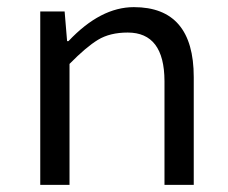

<svg xmlns="http://www.w3.org/2000/svg" viewBox="-20 -518 640 538"><path d="M440.9 -291Q440.4 -426.8 337.9 -426.8Q288.1 -426.8 254.6 -406.5Q221.2 -386.2 174.8 -338.9V0H92.8V-485.8H161.1L168 -402.8H171.9Q261.7 -498 355 -498Q522.9 -498 522.9 -301.8V0H440.9Z"/></svg>

Font: SourceCodePro-Regular
Style: Regular
Weight: 400
Monospace: yes
Designer: Paul D. Hunt
Foundry: Adobe Systems Incorporated
Version: Version 1.009;PS 1.000;hotconv 1.0.70;makeotf.lib2.5.5900